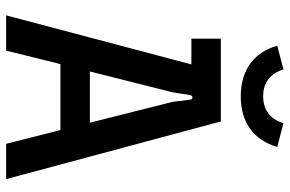

<svg xmlns="http://www.w3.org/2000/svg" viewBox="-179 -765 944 626"><g transform="rotate(90 293.0 -452.0)"><path d="M30 0H145L189 -177H404L449 0H564L376 -700H106V-604H190ZM294 -765C379 -765 437 -807 459 -884L382 -904C368 -862 340 -838 294 -838C248 -838 220 -862 206 -904L129 -884C151 -807 209 -765 294 -765ZM213 -273 281 -543 290 -600C292 -610 304 -610 305 -600L312 -543L380 -273Z"/></g></svg>

Font: Finlandica Medium
Style: Regular
Weight: 500
Designer: Niklas Ekholm, Juho Hiilivirta, Jaakko Suomalainen
Foundry: Helsinki Type Studio
Version: Version 2.000;Glyphs 3.2 (3202)